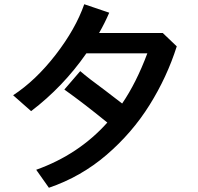

<svg xmlns="http://www.w3.org/2000/svg" viewBox="-20 -844 934 907"><path d="M487 -265Q374 -357 284 -421L359 -508Q397 -475 475 -418L557 -355Q624 -453 676 -592H388Q278 -434 127 -319L42 -394Q149 -464 243 -585.5Q337 -707 378 -824L496 -784Q475 -735 448 -688H749L815 -625Q769 -480 686.5 -348Q604 -216 483.5 -112.5Q363 -9 211 43L151 -42Q352 -114 487 -265Z"/></svg>

Font: 카카오 큰글씨 ExtraBold
Style: Regular
Weight: 800
Designer: Park Young-rak; Lee Sang-min; Kim Jung-jin; Min Bon; Park Min-gyu;
Foundry: Kakao Corporation
Version: Version 2.003